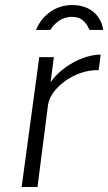

<svg xmlns="http://www.w3.org/2000/svg" viewBox="-20 -743 430 763"><path d="M123 -624H180C196 -649 223 -676 266 -676C313 -676 326 -643 336 -624H390C383 -676 343 -723 267 -723C189 -723 141 -669 123 -624ZM66 0H129L171 -327C181 -394 279 -468 372 -464L380 -526C312 -526 224 -479 181 -416L194 -516H136Z"/></svg>

Font: United Sans ExtraLight
Style: Italic
Weight: 200
Italic angle: -8°
Designer: Pablo Impallari, Rodrigo Fuenzalida (Modified by Dan O. Williams)
Version: Version 1.000;PS 001.000;hotconv 1.0.88;makeotf.lib2.5.64775